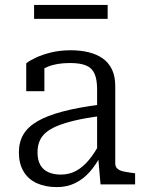

<svg xmlns="http://www.w3.org/2000/svg" viewBox="-20 -752 594 783"><path d="M391 -326V-279Q329 -271 285 -260.5Q241 -250 211.5 -237.5Q182 -225 165 -209.5Q148 -194 140.5 -174.5Q133 -155 133 -130Q133 -100 144 -80Q155 -60 176.5 -50Q198 -40 228 -40Q262 -40 290 -55Q318 -70 342.5 -99.5Q367 -129 389 -171L391 -118Q371 -79 345 -50Q319 -21 286 -5Q253 11 212 11Q165 11 130 -5Q95 -21 76 -53Q57 -85 57 -130Q57 -172 75 -203Q93 -234 132 -257Q171 -280 235 -297Q299 -314 391 -326ZM390 0 380 -115 376 -120V-388Q376 -428 365.5 -451.5Q355 -475 331 -485Q307 -495 266 -495Q211 -495 175 -480Q139 -465 120 -446Q118 -453 120.5 -460.5Q123 -468 129 -474.5Q135 -481 143 -485.5Q151 -490 161 -491V-380H87V-494Q101 -505 126.5 -517Q152 -529 188 -538Q224 -547 269 -547Q308 -547 341 -539Q374 -531 398.5 -514Q423 -497 436.5 -469Q450 -441 450 -401V-86Q450 -72 459 -64Q468 -56 485 -52.5Q502 -49 526 -46L531 -45V0ZM119 -732H419V-675H119Z"/></svg>

Font: Roboto Serif SemiCondensed Light
Style: Regular
Weight: 300
Width: 4
Designer: Greg Gazdowicz
Foundry: Commercial Type
Version: Version 1.007